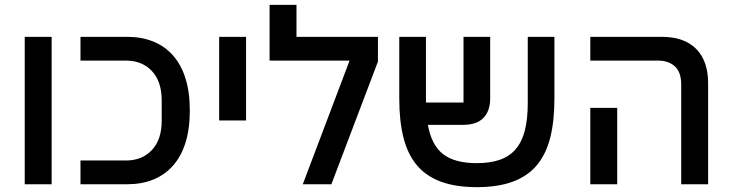

<svg xmlns="http://www.w3.org/2000/svg" viewBox="-20 -760 3018 792"><path d="M82 -608H193V0H82Z M312 -98H500Q566 -98 606.5 -141Q647 -184 647 -262V-346Q647 -424 606.5 -467Q566 -510 500 -510H312V-608H506Q564 -608 611.5 -589Q659 -570 693 -532Q727 -494 745 -437Q763 -380 763 -304Q763 -228 745 -171Q727 -114 693 -76Q659 -38 611.5 -19Q564 0 506 0H312Z M884 -608H995V-263H884Z M1422 -510H1092V-740H1203V-608H1539V-506L1347 0H1229Z M1947 12Q1860 12 1799 -10.5Q1738 -33 1700 -78Q1662 -123 1644.5 -191.5Q1627 -260 1627 -353V-608H1737V-337H1892V-608H2002V-354Q2002 -303 1974.5 -274Q1947 -245 1890 -245H1745Q1760 -161 1808 -124Q1856 -87 1947 -87Q2002 -87 2042 -101Q2082 -115 2107.5 -145Q2133 -175 2145 -222Q2157 -269 2157 -335V-608H2267V-353Q2267 -260 2249.5 -191.5Q2232 -123 2194 -78Q2156 -33 2095 -10.5Q2034 12 1947 12Z M2790 -411Q2790 -462 2764 -486Q2738 -510 2695 -510H2415V-608H2710Q2803 -608 2852 -558Q2901 -508 2901 -417V0H2790ZM2415 -315H2526V0H2415Z"/></svg>

Font: IBM Plex Sans Hebrew Medium
Style: Regular
Weight: 500
Designer: Mike Abbink, Paul van der Laan, Pieter van Rosmalen, Yanek Iontef
Foundry: Bold Monday
Version: Version 1.2